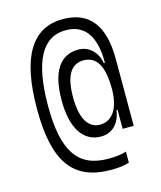

<svg xmlns="http://www.w3.org/2000/svg" viewBox="-119 -790 824 981"><g transform="rotate(-15 293.0 -299.0)"><path d="M346.7 105.5C386.7 105.5 415 102.1 442.9 93.3V34.7C417.5 43.5 388.7 46.9 346.7 46.9C187.5 46.9 119.1 -54.2 119.1 -292C119.1 -527.8 181.2 -644 306.2 -644C404.8 -644 457 -574.2 457 -433.1V-431.6H451.2C439 -495.6 395 -531.7 342.3 -531.7C247.1 -531.7 193.4 -456.5 193.4 -302.2C193.4 -156.2 247.1 -72.3 341.3 -72.3C398.4 -72.3 441.9 -111.8 451.2 -182.1H457V-82H515.6V-436C515.6 -614.3 445.3 -702.6 306.2 -702.6C142.1 -702.6 60.5 -566.4 60.5 -292C60.5 -13.2 146 105.5 346.7 105.5ZM351.6 -132.3C288.1 -132.3 253.9 -193.8 253.9 -302.7C253.9 -420.4 290 -471.7 354 -471.7C420.4 -471.7 457 -418 457 -294.4C457 -190.9 417.5 -132.3 351.6 -132.3Z"/></g></svg>

Font: Cascadia Code PL Light
Style: Regular
Weight: 300
Monospace: yes
Designer: Aaron Bell
Foundry: Saja Typeworks
Version: Version 2404.023